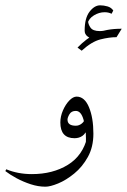

<svg xmlns="http://www.w3.org/2000/svg" viewBox="-45 -540 477 721"><path d="M305.7 -38.1Q305.7 12.2 284.9 49.6Q264.2 86.9 233.6 111.8Q203.1 136.7 173.3 148.9Q143.6 161.1 125.5 161.1Q98.6 161.1 70.3 151.9Q42 142.6 17.1 129.2Q-7.8 115.7 -24.9 102.5L-21.5 95.7Q22.5 113.8 74.7 113.8Q153.3 113.8 209.7 79.1Q266.1 44.4 282.7 -24.9ZM271 42Q277.8 15.6 277.8 -19Q277.8 -58.1 268.6 -90.8Q259.3 -123.5 239.7 -123.5Q223.1 -123.5 215.8 -111.1Q208.5 -98.6 208.5 -90.8Q208.5 -67.9 239.7 -67.9Q252 -67.9 262.2 -76.2Q272.5 -84.5 273.9 -95.7L285.2 -61.5Q277.3 -38.6 264.6 -29.8Q252 -21 234.9 -21Q181.6 -21 181.6 -80.1Q181.6 -103 191.4 -125.5Q201.2 -147.9 215.3 -162.6Q229.5 -177.2 242.7 -177.2Q272.5 -177.2 289.1 -137.5Q305.7 -97.7 305.7 -38.1Q299.8 -13.7 291 5.9Q282.2 25.4 271 42ZM301.3 -393.1Q293.5 -395.5 283.2 -403.6Q272.9 -411.6 272.9 -424.8Q272.9 -472.2 291.3 -496.1Q309.6 -520 331.1 -520Q344.7 -520 358.9 -515.9Q373 -511.7 380.4 -500.5L374 -488.3Q362.3 -494.1 348.1 -494.1Q327.1 -494.1 307.9 -482.4Q288.6 -470.7 283.7 -451.7L285.6 -462.9Q285.6 -449.7 294.7 -436.5Q303.7 -423.3 329.6 -423.3Q337.4 -423.3 346.2 -424.8ZM412.1 -432.1 392.6 -400.4Q365.2 -400.4 332.3 -392.1Q299.3 -383.8 261.7 -349.6L246.1 -361.3Q279.3 -395.5 315.4 -413.8Q351.6 -432.1 412.1 -432.1Z"/></svg>

Font: Lateef ExtraLight
Style: Regular
Weight: 200
Designer: SIL International
Foundry: SIL International
Version: Version 4.200